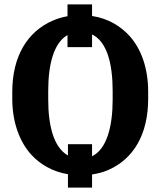

<svg xmlns="http://www.w3.org/2000/svg" viewBox="-20 -790 727 876"><path d="M36 -339C36 -231 70 -142 123 -84C162 -41 219 -7 290 5V66H400V6C426 2 450 -4 473 -14C589 -64 656 -177 656 -339V-371C656 -480 624 -567 571 -626C531 -670 474 -706 400 -717V-770H288V-716C264 -712 242 -705 221 -696C105 -646 36 -533 36 -371ZM200 -336V-375C200 -496 225 -594 288 -630V-575H400V-633C468 -600 494 -500 494 -375V-336C494 -212 467 -110 400 -77V-132H290V-81C289 -82 287 -82 286 -83C225 -121 200 -216 200 -336Z"/></svg>

Font: Aerodynamic
Style: Bd
Weight: 500
Designer: Google
Version: Version 2.000980; 2014